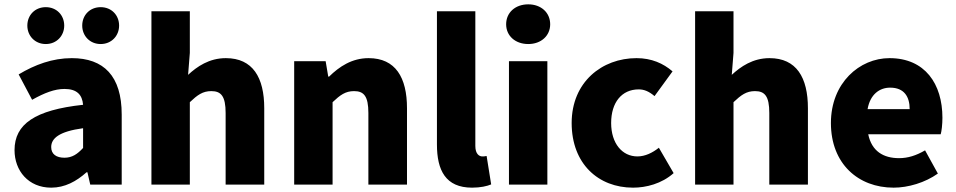

<svg xmlns="http://www.w3.org/2000/svg" viewBox="-20 -851 4406 885"><path d="M216 14C279 14 332 -15 379 -57H383L396 0H541V-323C541 -501 458 -583 311 -583C222 -583 141 -553 66 -508L128 -391C185 -423 232 -441 277 -441C335 -441 359 -414 363 -368C141 -344 47 -279 47 -159C47 -64 111 14 216 14ZM277 -124C240 -124 216 -140 216 -173C216 -213 252 -245 363 -260V-169C337 -141 313 -124 277 -124ZM191 -648C241 -648 276 -686 276 -733C276 -781 241 -818 191 -818C141 -818 106 -781 106 -733C106 -686 141 -648 191 -648ZM444 -648C494 -648 529 -686 529 -733C529 -781 494 -818 444 -818C394 -818 359 -781 359 -733C359 -686 394 -648 444 -648Z M678 0H855V-380C890 -413 914 -431 954 -431C999 -431 1020 -408 1020 -330V0H1198V-352C1198 -494 1145 -583 1021 -583C944 -583 888 -544 847 -506L855 -607V-799H678Z M1336 0H1513V-380C1548 -413 1572 -431 1612 -431C1657 -431 1678 -408 1678 -330V0H1856V-352C1856 -494 1803 -583 1679 -583C1602 -583 1544 -544 1497 -498H1493L1481 -569H1336Z M2156 14C2195 14 2225 7 2244 -1L2223 -132C2213 -130 2209 -130 2203 -130C2189 -130 2171 -141 2171 -178V-799H1994V-185C1994 -66 2034 14 2156 14Z M2326 0H2503V-569H2326ZM2415 -648C2474 -648 2516 -686 2516 -739C2516 -793 2474 -831 2415 -831C2355 -831 2313 -793 2313 -739C2313 -686 2355 -648 2415 -648Z M2898 14C2958 14 3030 -4 3085 -53L3017 -170C2988 -147 2954 -130 2918 -130C2848 -130 2797 -190 2797 -284C2797 -379 2846 -439 2924 -439C2949 -439 2971 -430 2997 -408L3080 -522C3037 -559 2983 -583 2914 -583C2755 -583 2615 -473 2615 -284C2615 -96 2738 14 2898 14Z M3184 0H3361V-380C3396 -413 3420 -431 3460 -431C3505 -431 3526 -408 3526 -330V0H3704V-352C3704 -494 3651 -583 3527 -583C3450 -583 3394 -544 3353 -506L3361 -607V-799H3184Z M4099 14C4166 14 4244 -9 4303 -51L4244 -158C4203 -134 4165 -122 4124 -122C4052 -122 3998 -154 3982 -232H4316C4320 -245 4324 -277 4324 -308C4324 -464 4244 -583 4080 -583C3942 -583 3810 -469 3810 -284C3810 -96 3936 14 4099 14ZM3979 -348C3991 -416 4034 -447 4083 -447C4148 -447 4173 -405 4173 -348Z"/></svg>

Font: Noto Sans CJK Black
Style: Bold
Weight: 900
Designer: Ryoko NISHIZUKA (kana & ideographs); Paul D. Hunt (Latin, Greek & Cyrillic); Wenlong ZHANG (bopomofo); Sandoll Communica
Foundry: Adobe Systems Incorporated
Version: Version 1.000;PS 1;hotconv 1.0.78;makeotf.lib2.5.61930